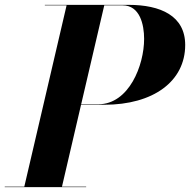

<svg xmlns="http://www.w3.org/2000/svg" viewBox="-62 -770 782 790"><path d="M-42.5 -2V0H292.5V-2H193L271.5 -339H367.5C568.5 -339 700 -435 700 -585C700 -705 598.5 -750 467.5 -750H122.5V-748H212L38 -2ZM442.5 -748C513.5 -748 531 -669 531 -610C531 -501 468.5 -341 342.5 -341H272L367 -748Z"/></svg>

Font: Bodoni* 96pt
Style: Bold Italic
Weight: 700
Italic angle: -13°
Version: Version 2.3